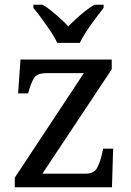

<svg xmlns="http://www.w3.org/2000/svg" viewBox="-20 -786 551 806"><path d="M42 0V-40L332 -479H176Q136 -479 123 -458.5Q110 -438 99 -398L98 -394H56L66 -536H449V-495L158 -57H340Q375 -57 388 -82Q401 -107 408 -139L413 -162H455L450 0ZM220 -606Q210 -629 192 -655.5Q174 -682 155 -708Q136 -734 120 -753V-766H159Q178 -755 197 -739.5Q216 -724 234 -707.5Q252 -691 267 -675Q282 -691 300 -707.5Q318 -724 337.5 -739.5Q357 -755 376 -766H415V-753Q400 -734 380.5 -708Q361 -682 343.5 -655.5Q326 -629 315 -606Z"/></svg>

Font: Noto Serif Tamil
Style: Regular
Weight: 400
Designer: Indian Type Foundry, Tom Grace, and the Monotype Design Team
Foundry: Monotype Imaging Inc.
Version: Version 2.003